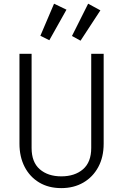

<svg xmlns="http://www.w3.org/2000/svg" viewBox="-20 -991 655 1022"><path d="M531.8 -704.6V-226.2Q531.8 -154.9 503.1 -101.8Q474.4 -48.7 423.6 -19.2Q372.8 10.3 306.2 10.3Q238.5 10.3 188.5 -19.7Q138.5 -49.7 111 -103.1Q83.6 -156.4 83.6 -226.2V-704.6H148.2V-203.6Q148.2 -127.7 191.8 -90Q235.4 -52.3 306.2 -52.3Q377.9 -52.3 421.8 -90Q465.6 -127.7 465.6 -203.6V-704.6ZM194.9 -800.5 267.7 -971.3 333.8 -939.5 242.6 -776.9ZM363.1 -799.5 449.2 -971.3 514.4 -935.9 408.7 -774.4Z"/></svg>

Font: Fira Code Light
Style: Regular
Weight: 300
Monospace: yes
Designer: Carrois Corporate, Edenspiekermann AG, Nikita Prokopov
Foundry: Carrois Corporate, Edenspiekermann AG, Nikita Prokopov
Version: Version 6.000; ttfautohint (v1.8.2) -l 8 -r 50 -G 200 -x 14 